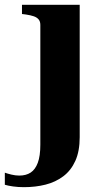

<svg xmlns="http://www.w3.org/2000/svg" viewBox="-76 -538 429 795"><path d="M91 61V-435Q91 -449 84 -457.5Q77 -466 64 -470.5Q51 -475 31 -478L15 -480V-518H254V30Q254 88 236 128Q218 168 186 192Q154 216 112.5 226.5Q71 237 23 237Q-1 237 -22 234Q-43 231 -56 227V177Q-45 181 -28.5 185Q-12 189 4 189Q32 189 51 176.5Q70 164 80.5 136Q91 108 91 61Z"/></svg>

Font: Roboto Serif 120pt Expanded SemiBold
Style: Regular
Weight: 600
Width: 7
Designer: Greg Gazdowicz
Foundry: Commercial Type
Version: Version 1.008